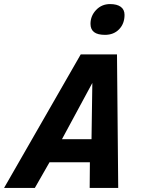

<svg xmlns="http://www.w3.org/2000/svg" viewBox="-60 -922 694 942"><path d="M183 -126 111 0H-40L336 -655H514L520 0H380L381 -126ZM393 -515 244 -239H389ZM551 -849Q551 -806 524.5 -778.5Q498 -751 455 -751Q419 -751 401.5 -764.5Q384 -778 384 -805Q384 -844 411.5 -873Q439 -902 480 -902Q514 -902 532.5 -888.5Q551 -875 551 -849Z"/></svg>

Font: Intel One Mono
Style: Bold Italic
Weight: 700
Italic angle: -16°
Monospace: yes
Designer: Fred Shallcrass
Foundry: Frere-Jones Type LLC
Version: Version 1.400;hotconv 1.1.0;makeotfexe 2.6.0;FJTRelease1.4